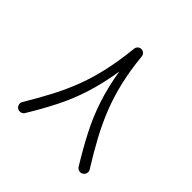

<svg xmlns="http://www.w3.org/2000/svg" viewBox="-163 -746 926 926"><g transform="rotate(45 300.0 -283.5)"><path d="M520.5 26.4Q511.2 32.7 500 30Q488.8 27.3 482.9 18.1Q435.5 -59.1 399.2 -129.2Q362.8 -199.2 337.4 -275.4Q312 -351.6 296.4 -445.8Q281.2 -351.1 257.3 -275.4Q233.4 -199.7 198.7 -130.4Q164.1 -61 117.2 16.1Q111.8 25.9 100.6 28.8Q89.4 31.7 79.6 26.4Q70.3 21 67.1 9.8Q64 -1.5 69.8 -11.2Q113.3 -83.5 146.5 -147.5Q179.7 -211.4 203.9 -276.1Q228 -340.8 243.9 -413.3Q259.8 -485.8 269 -574.7Q270 -584 276.9 -590.8Q283.7 -597.7 293.9 -598.1Q304.2 -598.6 312.3 -591.8Q320.3 -585 321.3 -574.7Q330.1 -486.8 346.9 -414.6Q363.8 -342.3 389.2 -277.6Q414.6 -212.9 449.2 -148.4Q483.9 -84 529.3 -11.2Q535.2 -2 532.7 9.3Q530.3 20.5 520.5 26.4Z"/></g></svg>

Font: Mikhak-DS2-FD Light
Style: Regular
Weight: 300
Designer: Amin Abedi
Version: Version 3.2